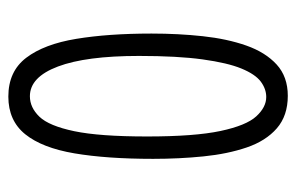

<svg xmlns="http://www.w3.org/2000/svg" viewBox="-148 -566 727 472"><g transform="rotate(-90 216.0 -329.5)"><path d="M217 14Q168 14 137 -13Q106 -40 90 -87Q74 -134 68 -193.5Q62 -253 62 -317Q62 -431 75.5 -510.5Q89 -590 122.5 -631.5Q156 -673 215 -673Q277 -673 310.5 -629Q344 -585 357 -506Q370 -427 370 -321Q370 -255 363.5 -195Q357 -135 340.5 -88Q324 -41 294 -13.5Q264 14 217 14ZM214 -39Q234 -39 252 -52.5Q270 -66 284 -100Q298 -134 306.5 -195.5Q315 -257 315 -352Q315 -482 289 -551Q263 -620 216 -620Q188 -620 165.5 -596.5Q143 -573 130 -511Q117 -449 117 -332Q117 -215 130.5 -151.5Q144 -88 166.5 -63.5Q189 -39 214 -39Z"/></g></svg>

Font: Bricolage Grotesque 10pt Condensed ExtraLight
Style: Regular
Weight: 200
Width: 3
Designer: Mathieu Triay
Foundry: Atelier Triay
Version: Version 1.000; ttfautohint (v1.8.4.7-5d5b);gftools[0.9.32]